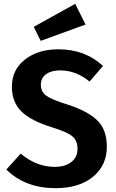

<svg xmlns="http://www.w3.org/2000/svg" viewBox="-20 -965 605 1001"><path d="M372 -945 426 -837 192 -752 156 -825ZM284 -708Q424 -708 517 -621L447 -540Q376 -598 294 -598Q248 -598 220.5 -578.5Q193 -559 193 -523Q193 -487 220.5 -466.5Q248 -446 332 -420Q435 -387 486 -338.5Q537 -290 537 -200Q537 -103 465 -43.5Q393 16 269 16Q112 16 13 -81L88 -164Q170 -95 265 -95Q319 -95 351.5 -120Q384 -145 384 -190Q384 -232 357 -254.5Q330 -277 252 -301Q139 -336 90.5 -385Q42 -434 42 -513Q42 -601 110 -654.5Q178 -708 284 -708Z"/></svg>

Font: Fira Sans SemiBold
Style: Regular
Weight: 600
Designer: bBox Type GmbH & Carrois Corporate GbR & Edenspiekermann AG
Foundry: bBox Type GmbH & Carrois Corporate GbR & Edenspiekermann AG
Version: Version 4.301;PS 004.301;hotconv 1.0.88;makeotf.lib2.5.64775